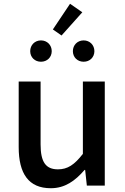

<svg xmlns="http://www.w3.org/2000/svg" viewBox="-20 -983 660 1017"><path d="M249 14C324 14 378 -25 428 -83H431L440 0H535V-551H419V-168C374 -110 338 -86 287 -86C223 -86 195 -124 195 -218V-551H79V-204C79 -64 131 14 249 14ZM197 -656C230 -656 254 -680 254 -712C254 -744 230 -769 197 -769C164 -769 140 -744 140 -712C140 -680 164 -656 197 -656ZM306 -795 416 -918 351 -963 260 -827ZM423 -656C456 -656 480 -680 480 -712C480 -744 456 -769 423 -769C390 -769 366 -744 366 -712C366 -680 390 -656 423 -656Z"/></svg>

Font: GenYoGothic2 TW M
Style: Regular
Weight: 500
Version: Version 2.100;PS 2.1;hotconv 16.6.51;makeotf.lib2.5.65220 DE